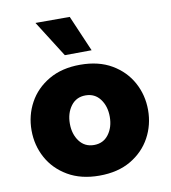

<svg xmlns="http://www.w3.org/2000/svg" viewBox="-87 -854 835 938"><g transform="rotate(-10 331.0 -384.5)"><path d="M266 -599 152 -779H322L399 -600ZM331 10Q240 10 175 -28Q110 -66 76 -128.5Q42 -191 42 -265Q42 -339 76 -401.5Q110 -464 175 -502Q240 -540 331 -540Q423 -540 487.5 -502Q552 -464 586 -401.5Q620 -339 620 -265Q620 -191 586 -128.5Q552 -66 487.5 -28Q423 10 331 10ZM331 -142Q377 -142 403.5 -177.5Q430 -213 430 -265Q430 -317 403.5 -352.5Q377 -388 331 -388Q285 -388 258.5 -352.5Q232 -317 232 -265Q232 -213 258.5 -177.5Q285 -142 331 -142Z"/></g></svg>

Font: Be Vietnam Pro Black
Style: Regular
Weight: 900
Designer: Lam Bao, Tony Le, Vietanh Nguyen
Foundry: Yellow Type Foundry
Version: Version 1.002; ttfautohint (v1.8.3)